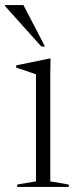

<svg xmlns="http://www.w3.org/2000/svg" viewBox="-43 -738 308 758"><path d="M156.5 -507 155.5 -448V-22L228.5 -9.5V0H25V-9.5L99 -22V-444.5Q93.5 -446.5 80.8 -451Q68 -455.5 52.2 -460.8Q36.5 -466 21 -471V-480L152.5 -507ZM134.5 -554.5H120L-23 -714V-718H49.5Z"/></svg>

Font: Newsreader 60pt Light
Style: Regular
Weight: 300
Designer: Hugues Gentile
Foundry: Production Type
Version: Version 1.003